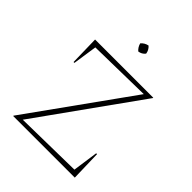

<svg xmlns="http://www.w3.org/2000/svg" viewBox="-230 -970 1104 1104"><g transform="rotate(45 322.0 -418.5)"><path d="M67 0V-3L509 -620L122 -613L100 -465H93L89 -644H562V-641L121 -24L534 -31L556 -186H563L568 0ZM331 -837Q351 -819 354 -794Q338 -774 313 -771Q294 -788 288 -812Q305 -832 331 -837Z"/></g></svg>

Font: Piazzolla SC Thin
Style: Regular
Weight: 100
Designer: Juan Pablo del Peral
Foundry: Huerta Tipografica
Version: Version 1.330